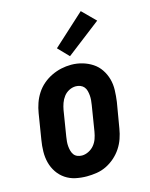

<svg xmlns="http://www.w3.org/2000/svg" viewBox="-118 -859 737 942"><g transform="rotate(-15 250.0 -387.5)"><path d="M205 8Q176 8 148 2Q120 -4 97 -19.5Q74 -35 58.5 -58Q43 -81 36 -108Q29 -135 29.5 -164.5Q30 -194 35 -223L56 -353Q60 -378 68.5 -402.5Q77 -427 91.5 -449.5Q106 -472 126.5 -489.5Q147 -507 171 -518.5Q195 -530 220 -535.5Q245 -541 271 -541Q300 -541 327.5 -533Q355 -525 378 -510Q401 -495 416.5 -472Q432 -449 439.5 -422Q447 -395 446 -365.5Q445 -336 441 -307L419 -177Q415 -152 406.5 -127.5Q398 -103 383.5 -81Q369 -59 348.5 -41Q328 -23 304.5 -11.5Q281 0 255.5 4Q230 8 205 8ZM208 -97Q225 -97 242 -105.5Q259 -114 270.5 -128Q282 -142 288 -159Q294 -176 297 -194L318 -324Q320 -336 321 -348Q322 -360 321 -372Q320 -384 317 -395.5Q314 -407 307 -415.5Q300 -424 289 -428.5Q278 -433 266 -433Q248 -433 231.5 -424.5Q215 -416 204 -401.5Q193 -387 187 -370Q181 -353 178 -336L157 -206Q155 -194 154 -182Q153 -170 154 -158.5Q155 -147 158 -135.5Q161 -124 167.5 -115Q174 -106 185 -101.5Q196 -97 208 -97ZM277 -583 225 -637 385 -783 451 -717Z"/></g></svg>

Font: Iosevka Curly Slab XBdObl
Style: Regular
Weight: 800
Italic angle: -9°
Monospace: yes
Designer: Belleve Invis
Foundry: Belleve Invis
Version: Version 11.1.0; ttfautohint (v1.8.3)